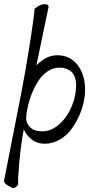

<svg xmlns="http://www.w3.org/2000/svg" viewBox="-49 -697 477 939"><path d="M169.9 5.9Q130.9 5.9 103.8 -16.8Q76.7 -39.6 67.4 -65.4Q53.7 5.4 45.4 96.2Q37.1 187 40 206.1Q26.9 222.7 15.6 222.7Q9.3 222.7 -11 209.7Q-31.2 196.8 -29.3 187.5Q50.8 -219.7 55.7 -246.1Q72.8 -334.5 88.6 -431.9Q104.5 -529.3 112.5 -588.4Q120.6 -647.5 120.1 -654.3Q147.9 -676.8 169.9 -676.8Q172.9 -676.8 177 -676Q181.2 -675.3 185.3 -671.9Q189.5 -668.5 188.5 -663.1L128.9 -377Q177.2 -426.8 230.5 -426.8Q293.5 -426.8 330.3 -379.4Q367.2 -332 367.2 -257.8Q367.2 -228 359.4 -193.6Q351.6 -159.2 335 -123.8Q318.4 -88.4 295.7 -59.6Q272.9 -30.8 240 -12.5Q207 5.9 169.9 5.9ZM159.2 -54.7Q201.7 -54.7 240.2 -88.9Q278.8 -123 301 -175Q323.2 -227.1 323.2 -279.3Q323.2 -305.2 315.4 -323.5Q307.6 -341.8 294.7 -350.6Q281.7 -359.4 268.8 -362.8Q255.9 -366.2 241.2 -366.2Q210.9 -366.2 183.8 -348.1Q156.7 -330.1 137.5 -299.6Q118.2 -269 104.7 -233.9Q91.3 -198.7 84 -160.2Q79.1 -140.6 79.1 -117.2Q79.1 -94.2 98.4 -74.5Q117.7 -54.7 159.2 -54.7Z"/></svg>

Font: Crimson
Style: Italic
Weight: 400
Italic angle: -11°
Version: Version 0.8